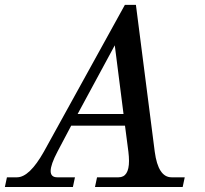

<svg xmlns="http://www.w3.org/2000/svg" viewBox="-109 -752 824 772"><path d="M625.5 0H272.9L281.2 -39.1H367.7Q409.7 -39.1 409.7 -105Q409.7 -121.6 407.2 -142.1L393.6 -246.6H177.2Q149.4 -194.3 122.1 -142.3Q94.7 -90.3 94.7 -64.5Q94.7 -39.1 121.1 -39.1H192.4L184.1 0H-89.4L-81.1 -39.1H-40.5Q9.3 -39.1 67.4 -142.1L393.1 -732.4H437.5L513.2 -142.1Q526.9 -39.1 580.6 -39.1H633.8ZM387.7 -293.5 352.5 -569.8 203.1 -293.5Z"/></svg>

Font: Munson
Style: Italic
Weight: 400
Italic angle: -12°
Designer: Paul James MIller
Foundry: High-Logic / Made with FontCreator
Version: Version 2.10;May 5, 2019;FontCreator 11.5.0.2430 64-bit